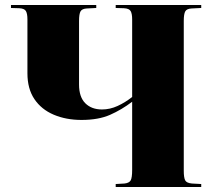

<svg xmlns="http://www.w3.org/2000/svg" viewBox="-20 -750 868 770"><path d="M444 0V-12L479 -14Q498 -16 504 -26.5Q510 -37 510 -69V-342Q468 -310 421.5 -289.5Q375 -269 307 -269Q245 -269 195.5 -290Q146 -311 118 -352.5Q90 -394 90 -456V-672Q90 -695 84 -705.5Q78 -716 57 -717L24 -718V-730H366V-718L328 -716Q309 -715 303 -704.5Q297 -694 297 -666V-411Q297 -361 322 -336Q347 -311 389 -311Q421 -311 451.5 -325Q482 -339 510 -361V-672Q510 -695 504 -705.5Q498 -716 477 -717L444 -718V-730H787V-718L748 -716Q729 -715 723 -704.5Q717 -694 717 -666V-65Q717 -38 722.5 -27Q728 -16 750 -14L787 -12V0Z"/></svg>

Font: Literata 72pt ExtraBold
Style: Regular
Weight: 800
Designer: Latin by Veronika Burian and Jose Scaglione. Greek by Irene Vlachou. Cyrillic by Vera Evstafieva.
Foundry: TypeTogether
Version: Version 3.002